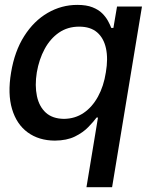

<svg xmlns="http://www.w3.org/2000/svg" viewBox="-20 -573 615 797"><path d="M338.9 204.1 386.7 -85H380.9Q368.2 -67.9 346.4 -45.4Q324.7 -22.9 291 -6.3Q257.3 10.3 207.5 10.7Q141.1 10.3 95 -23.4Q48.8 -57.1 30 -120.4Q11.2 -183.6 25.9 -271.5Q40.5 -360.4 80.6 -423.3Q120.6 -486.3 178 -519.5Q235.4 -552.7 300.8 -552.7Q338.9 -552.7 364 -542.7Q389.2 -532.7 404.3 -517.6Q419.4 -502.4 428.2 -486.3Q437 -470.2 441.9 -457H450.7L465.8 -545.9H569.3L445.3 204.1ZM245.6 -79.6Q291.5 -80.1 327.1 -104.2Q362.8 -128.4 386.7 -171.9Q410.6 -215.3 419.4 -272.5Q429.2 -329.6 419.9 -372.3Q410.6 -415 383.1 -438.7Q355.5 -462.4 308.6 -462.4Q260.7 -462.4 224.6 -437.5Q188.5 -412.6 165.3 -369.6Q142.1 -326.7 132.8 -272.5Q124 -217.8 133.3 -174.1Q142.6 -130.4 170.4 -105.2Q198.2 -80.1 245.6 -79.6Z"/></svg>

Font: Inter Tight Medium
Style: Italic
Weight: 500
Italic angle: -9.39999°
Designer: Rasmus Andersson
Foundry: rsms
Version: Version 3.004